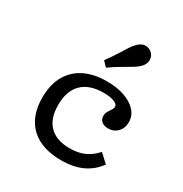

<svg xmlns="http://www.w3.org/2000/svg" viewBox="-160 -789 877 921"><g transform="rotate(30 278.5 -328.5)"><path d="M306.2 11.3Q233.6 11.3 182.7 -13.8Q131.7 -38.9 105 -87.3Q78.2 -135.7 78.2 -204.9Q78.2 -275.7 105.5 -325Q132.7 -374.3 184.3 -400.6Q235.8 -426.9 308.7 -426.9Q365.3 -426.9 407.3 -411.9Q449.4 -397 473.2 -370.7Q497 -344.4 497 -308.8Q497 -276.1 476.7 -254.8Q456.5 -233.5 425.1 -233.5Q402.1 -233.5 388.9 -244.6Q375.6 -255.6 375.6 -274.3Q375.6 -289 382.4 -300.5Q389.2 -311.9 395.9 -321.7Q402.7 -331.6 402.7 -339.9Q402.7 -354.2 380.9 -362.8Q359.2 -371.4 322.4 -371.4Q244 -371.4 202.9 -330.6Q161.8 -289.9 161.8 -212.3Q161.8 -137.2 200.5 -98Q239.1 -58.8 313.9 -58.8Q358.5 -58.8 393.4 -74.1Q428.2 -89.5 456.1 -121.7L502.9 -78.6Q470.4 -33.3 422 -11Q373.5 11.3 306.2 11.3ZM270.9 -481 245.2 -507.6Q272.4 -545.1 289 -571.6Q305.5 -598.1 317.5 -616.9Q329.6 -635.8 343.7 -649.2Q364.6 -668.7 385.2 -667.6Q405.9 -666.5 420.8 -651.5Q434.6 -637.5 434.6 -615.9Q434.6 -594.4 415.1 -574.9Q404.2 -564 391 -555.5Q377.8 -547 360.6 -537.3Q343.5 -527.7 321.4 -514.3Q299.4 -500.9 270.9 -481Z"/></g></svg>

Font: Playfair 5pt SemiExpanded Light
Style: Regular
Weight: 300
Width: 6
Designer: Claus Eggers Sørensen
Foundry: Claus Eggers Sørensen
Version: Version 2.203